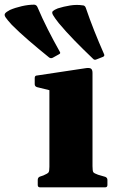

<svg xmlns="http://www.w3.org/2000/svg" viewBox="-122 -804 504 824"><path d="M104 -556Q95 -552 88 -558Q41 -596 1 -630.5Q-39 -665 -71 -697Q-91 -719 -98 -729.5Q-105 -740 -100 -746.5Q-95 -753 -80 -761Q-57 -771 -28.5 -777.5Q0 -784 25 -784Q35 -783 39 -773Q59 -726 83 -678.5Q107 -631 134 -583Q140 -575 131 -571ZM292 -549Q283 -545 277 -552Q233 -594 196.5 -631.5Q160 -669 130 -705Q112 -728 105.5 -739.5Q99 -751 105 -756.5Q111 -762 126 -768Q151 -776 179 -780.5Q207 -785 233 -781Q242 -781 246 -771Q263 -721 282.5 -672Q302 -623 324 -573Q329 -564 320 -560ZM90 0V-310H275V0ZM50 0Q40 0 40 -10V-32Q40 -42 49 -46L64 -51Q83 -59 86.5 -64.5Q90 -70 90 -88V-180H275V-91Q275 -70 278.5 -65Q282 -60 299 -54L330 -45Q339 -41 339 -32V-10Q339 0 329 0ZM90 -310V-462L110 -412L37 -430Q27 -433 27 -443V-469Q27 -480 37 -480L243 -511Q260 -514 267.5 -510Q275 -506 275 -491V-310Z"/></svg>

Font: Hahmlet ExtraBold
Style: Regular
Weight: 800
Designer: Minjoo Ham & Mark Frömberg
Foundry: hypertype
Version: Version 1.002